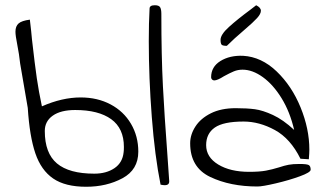

<svg xmlns="http://www.w3.org/2000/svg" viewBox="-20 -712 1212 733"><path d="M86 -300 57 -469Q53 -506 46 -541Q39 -576 39 -591Q39 -612 51 -622.5Q63 -633 94 -637Q100 -587 102 -562Q113 -465 120.5 -413.5Q128 -362 140 -306Q217 -340 288 -340Q352 -340 402 -313.5Q452 -287 480 -239.5Q508 -192 508 -133Q508 -64 447.5 -31.5Q387 1 309 1Q229 1 183 -30.5Q137 -62 115 -126.5Q93 -191 86 -300ZM453 -151Q453 -222 404.5 -257Q356 -292 267 -292Q212 -292 181.5 -270.5Q151 -249 151 -212Q151 -127 197.5 -88Q244 -49 340 -49Q386 -49 417 -70Q448 -91 452 -131Q453 -138 453 -151Z M548 -555Q548 -625 551 -679Q551 -692 571 -692Q587 -692 591.5 -684Q596 -676 596 -659Q596 -497 602 -382.5Q608 -268 618 -136Q624 -51 626 -21Q627 -5 609 -5Q603 -5 593 -7Q571 -116 559.5 -265.5Q548 -415 548 -555Z M706 -165Q706 -198 726 -229Q746 -260 785 -279.5Q824 -299 880 -299Q923 -299 953 -295Q983 -291 1022 -273Q1061 -255 1103 -216Q1087 -285 1055 -337Q1023 -389 983.5 -417.5Q944 -446 906 -446Q888 -446 872.5 -439.5Q857 -433 835 -421Q810 -405 798 -405Q793 -405 789.5 -408.5Q786 -412 786 -417Q786 -457 821.5 -479Q857 -501 908 -499Q978 -495 1036 -439.5Q1094 -384 1127.5 -302Q1161 -220 1161 -141Q1161 -128 1159 -104L1127 -106Q1089 -183 1029.5 -215.5Q970 -248 910 -248Q833 -248 800 -225Q767 -202 767 -158Q767 -112 813 -84Q859 -56 931 -56Q971 -56 995 -60.5Q1019 -65 1045 -73Q1066 -80 1082 -83Q1098 -86 1123 -86Q1151 -86 1158.5 -82Q1166 -78 1166 -64Q1166 -54 1125 -39Q1084 -24 1033 -12Q982 0 963 0Q859 0 782.5 -36.5Q706 -73 706 -165ZM822 -560Q822 -580 854 -609Q886 -638 936 -675L958 -692Q976 -683 976 -671Q976 -659 961.5 -643Q947 -627 913 -598Q873 -564 846 -537Q831 -537 826.5 -541Q822 -545 822 -560Z"/></svg>

Font: Indie Flower
Style: Regular
Weight: 400
Designer: Kimberly Geswein
Foundry: Kimberly Geswein
Version: Version 2.000